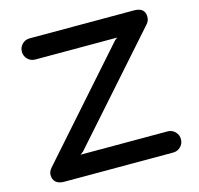

<svg xmlns="http://www.w3.org/2000/svg" viewBox="-114 -926 1090 1052"><g transform="rotate(-15 430.5 -400.0)"><path d="M741 -116Q766 -116 783.5 -98.5Q801 -81 801 -56Q801 -31 783.5 -13.5Q766 4 741 4H122Q93 4 76.5 -10Q60 -24 60 -51Q60 -71 77 -90L594 -674L608 -684H143Q118 -684 100.5 -701.5Q83 -719 83 -744Q83 -769 100.5 -786.5Q118 -804 143 -804H735Q797 -804 797 -751Q797 -728 780 -710L265 -129L248 -116Z"/></g></svg>

Font: Tsukimi Rounded
Style: Bold
Weight: 700
Designer: Takashi Funayama
Foundry: Takashi Funayama
Version: Version 1.032; ttfautohint (v1.8.3)